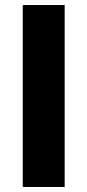

<svg xmlns="http://www.w3.org/2000/svg" viewBox="-20 -740 346 760"><path d="M70 0V-720H236V0Z"/></svg>

Font: Akshar Light
Style: Regular
Weight: 300
Designer: Tall Chai
Foundry: Tall Chai
Version: Version 1.100